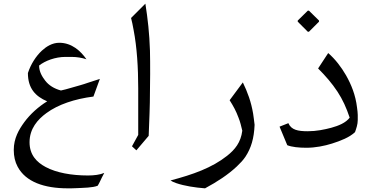

<svg xmlns="http://www.w3.org/2000/svg" viewBox="-20 -790 2037 1046"><path d="M451 -467C420 -512 371 -557 303 -557C264 -557 232 -536 208 -514C176 -484 148 -441 132 -392C132 -309 173 -265 237 -238C190 -209 145 -169 112 -124C83 -84 55 -37 55 27C55 62 62 92 76 118C120 201 221 236 349 236C364 236 381 236 398 235C436 233 484 233 512 222C516 216 520 208 524 200C532 184 538 170 548 152C525 162 492 166 459 166C369 166 287 151 229 120C180 94 141 54 141 -15C141 -89 185 -139 233 -174C297 -221 387 -251 489 -264L524 -360C519 -358 510 -355 499 -352C474 -345 444 -333 418 -326C383 -317 346 -304 312 -297C275 -307 246 -325 226 -351C210 -372 193 -399 193 -433C226 -459 281 -480 337 -480H369C400 -480 427 -475 451 -467Z M723 29 790 -50C793 -129 797 -210 797 -294C797 -324 798 -355 798 -386C798 -435 798 -478 797 -514C794 -608 785 -688 772 -770L694 -692C699 -675 703 -652 708 -626C726 -533 733 -421 733 -309V-55L699 7Z M1303 -341 1231 -244C1252 -211 1266 -185 1279 -150C1284 -137 1288 -126 1291 -114L1300 -78C1292 -14 1260 25 1217 59C1135 124 1031 161 909 193C916 198 926 203 941 208C985 223 1043 232 1097 236C1164 200 1222 162 1270 117C1289 99 1305 82 1317 64C1348 17 1364 -36 1367 -110C1364 -133 1362 -153 1359 -171C1348 -236 1329 -287 1303 -341Z M1551 -119 1503 -100 1545 1C1569 11 1609 15 1649 15C1698 15 1748 5 1789 -8C1836 -23 1883 -41 1914 -70C1921 -90 1929 -112 1929 -136V-164C1929 -175 1927 -189 1925 -205C1917 -272 1894 -329 1865 -380C1839 -425 1807 -467 1768 -501L1713 -417C1754 -376 1788 -337 1819 -290C1847 -247 1867 -203 1885 -149C1864 -121 1825 -105 1785 -94C1747 -84 1704 -75 1657 -75C1603 -75 1567 -82 1551 -119ZM1718 -672V-678L1663 -732H1657L1602 -678V-672L1657 -617H1663Z"/></svg>

Font: Iranian Serif 
Style: Regular
Weight: 400
Designer: Hooman Mehr, Hadi Navid in Neviseh Pardaz Co. Ltd. (http://nevisa.com)
Foundry: http://font-store.ir
Version: 5.0.2 build 3/9/1393